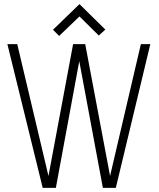

<svg xmlns="http://www.w3.org/2000/svg" viewBox="-20 -915 772 935"><path d="M493 -771 367 -895 238 -770 268 -740 367 -835 461 -742ZM395 -700H336L216 -58L64 -700H16L188 0H252L366 -617L481 0H544L712 -700H666L516 -58Z"/></svg>

Font: Advent Pro Light
Style: Regular
Weight: 300
Version: Version 3.000